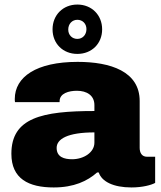

<svg xmlns="http://www.w3.org/2000/svg" viewBox="-20 -812 707 844"><path d="M320 -575C383 -575 429 -620 429 -683C429 -746 383 -792 320 -792C257 -792 211 -746 211 -683C211 -620 257 -575 320 -575ZM320 -641C297 -641 280 -658 280 -682C280 -707 297 -725 320 -725C343 -725 360 -708 360 -684C360 -659 343 -641 320 -641ZM216 12C305 12 364 -16 407 -54H414C427 -14 478 12 558 12C607 12 646 1 662 -8V-123H626C604 -123 594 -140 594 -162V-368C594 -498 466 -540 321 -540C140 -540 45 -474 45 -377C45 -372 45 -368 46 -363H242V-367C242 -402 283 -413 318 -413C361 -413 395 -393 395 -350V-324C164 -324 30 -294 30 -136C30 -26 106 12 216 12ZM297 -112C263 -112 229 -121 229 -162C229 -201 277 -230 395 -230V-185C395 -142 348 -112 297 -112Z"/></svg>

Font: Archivo Black
Style: Regular
Weight: 900
Designer: Hector Gatti
Foundry: Omnibus-Type
Version: Version 2.001